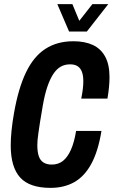

<svg xmlns="http://www.w3.org/2000/svg" viewBox="-20 -899 551 931"><path d="M225 12Q123 12 77.5 -38.5Q32 -89 32 -194Q32 -227 36 -266.5Q40 -306 48 -351Q69 -471 106 -548Q143 -625 200 -662Q257 -699 336 -699Q391 -699 430 -681Q469 -663 490 -624.5Q511 -586 511 -525Q511 -502 508.5 -476Q506 -450 501 -421H374Q379 -446 381.5 -466.5Q384 -487 384 -505Q384 -532 377.5 -550Q371 -568 357 -577.5Q343 -587 320 -587Q294 -587 274 -575.5Q254 -564 238 -539.5Q222 -515 209.5 -478Q197 -441 188 -390Q179 -340 174 -306.5Q169 -273 166 -252.5Q163 -232 162 -219Q161 -206 161 -195Q161 -163 168 -142Q175 -121 191 -111Q207 -101 231 -101Q263 -101 285.5 -119Q308 -137 324 -173Q340 -209 349 -264H472Q456 -166 423 -105Q390 -44 340.5 -16Q291 12 225 12ZM505 -879 401 -746H315L258 -879H331L379 -763H337L428 -879Z"/></svg>

Font: Archivo ExtraCondensed
Style: Bold Italic
Weight: 700
Width: 2
Italic angle: -10°
Designer: Hector Gatti
Foundry: Omnibus-Type
Version: Version 2.001